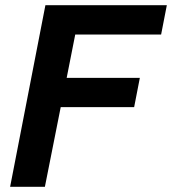

<svg xmlns="http://www.w3.org/2000/svg" viewBox="-20 -720 663 740"><path d="M19 0H153L214 -307H497L519 -420H237L270 -587H601L623 -700H155Z"/></svg>

Font: Uncut Sans
Style: Bold Italic
Weight: 700
Italic angle: -11°
Designer: Kasper Nordkvist
Foundry: UNCUT.wtf
Version: Version 1.304;Glyphs 3.2 (3246)